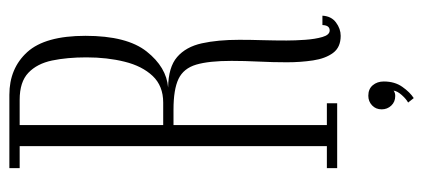

<svg xmlns="http://www.w3.org/2000/svg" viewBox="-267 -473 904 410"><g transform="rotate(-90 185.0 -268.0)"><path d="M313.5 7.5Q289 7.5 277 -8.8Q265 -25 261 -51.5Q257 -78 257 -107.5Q257 -137 258.5 -167.5Q260 -198 260 -225.5Q260 -274 252 -301Q244 -328 221.5 -338.8Q199 -349.5 156 -349.5H123V-22H169.5V0H31V-22H78V-678H31V-700H187.5Q244 -700 278.8 -661.8Q313.5 -623.5 313.5 -537.5Q313.5 -449 280 -406.8Q246.5 -364.5 203 -361Q246.5 -360.5 268.2 -341.8Q290 -323 297.5 -289Q305 -255 305 -209Q305 -184.5 304.2 -158.8Q303.5 -133 303.5 -108Q303.5 -90 305 -68.5Q306.5 -47 311 -31.5Q315.5 -16 325 -16Q336 -16 336.5 -31.5H356.5Q355.5 -12.5 342 -2.5Q328.5 7.5 313.5 7.5ZM123 -371.5H171Q206.5 -371.5 227.8 -394Q249 -416.5 258.2 -453.8Q267.5 -491 267.5 -535.5Q267.5 -576.5 260.8 -608.8Q254 -641 234.5 -659.5Q215 -678 177 -678H123ZM180.5 163.5 171 151.5Q178.5 147.5 187 138Q195.5 128.5 196.5 120.5Q192 124 185 124Q172.5 124 164.5 115.5Q156.5 107 156.5 95Q156.5 82.5 165 74.5Q173.5 66.5 185.5 66.5Q200 66.5 208 76Q216 85.5 216 99.5Q216 123 204.5 139.2Q193 155.5 180.5 163.5Z"/></g></svg>

Font: Imbue 50pt ExtraLight
Style: Regular
Weight: 200
Designer: Tyler Finck
Foundry: Etcetera Type Company
Version: Version 1.102; ttfautohint (v1.8.3)